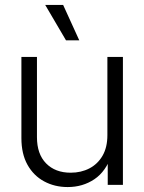

<svg xmlns="http://www.w3.org/2000/svg" viewBox="-20 -755 590 784"><path d="M256.3 8.8Q203.1 8.8 160.2 -14.4Q117.2 -37.6 92.3 -82Q67.4 -126.5 67.4 -190.9V-522.5H130.9V-194.8Q130.9 -126 168.2 -87.9Q205.6 -49.8 268.6 -49.8Q311 -49.8 345 -67.4Q378.9 -85 398.7 -119.1Q418.5 -153.3 418.5 -203.1V-522.5H481.9V0H419.9V-123.5H436Q413.1 -55.2 365.5 -23.2Q317.9 8.8 256.3 8.8ZM249.5 -590.3 164.6 -734.9H237.8L303.7 -590.3Z"/></svg>

Font: Inter 28pt Light
Style: Regular
Weight: 300
Designer: Rasmus Andersson
Foundry: rsms
Version: Version 4.001;git-66647c0bb